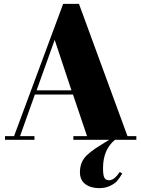

<svg xmlns="http://www.w3.org/2000/svg" viewBox="-20 -726 734 997"><path d="M432 -19 359 -235H161L84 -19H159V0H6V-19H53L308 -706H390L642 -19H688V0H577Q515 51 515 147Q515 184 522 197Q529 210 547 210Q573 210 602 167L615 175Q601 198 589 212.5Q577 227 552 239Q527 251 495 251Q451 251 423 230Q395 209 395 168Q395 126 417 96Q439 66 505 26L547 0H361V-19ZM264 -519 170 -257H351Z"/></svg>

Font: Abril Fatface
Style: Regular
Weight: 400
Designer: Veronika Burian, Jos Scaglione
Foundry: TypeTogether
Version: Version 1.001